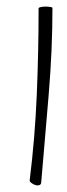

<svg xmlns="http://www.w3.org/2000/svg" viewBox="-20 -559 202 582"><path d="M94 3Q87 3 78 -2.5Q69 -8 70 -13Q86 -141 91.5 -272.5Q97 -404 97 -534Q97 -536 103.5 -537.5Q110 -539 117 -539Q125 -539 132 -538Q139 -537 139 -535Q139 -408 127.5 -271Q116 -134 105 -7Q105 3 94 3Z"/></svg>

Font: Caramel
Style: Regular
Weight: 400
Designer: Robert E. Leuschke
Foundry: Robert E. Leuschke
Version: Version 1.010